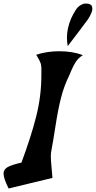

<svg xmlns="http://www.w3.org/2000/svg" viewBox="-51 -1071 545 1091"><path d="M334 -809.1Q404.8 -901.4 449.2 -961.9Q466.8 -989.3 473.1 -1012.2Q474.6 -1020 472.7 -1030Q470.7 -1040 465.8 -1043Q456.5 -1050.8 438 -1050.8Q428.7 -1050.8 424.8 -1049.8Q396 -1040 381.8 -1018.1Q347.2 -966.3 335 -909.2Q324.2 -857.4 334 -809.1ZM247.1 -60.1Q246.1 -76.7 241.9 -119.4Q237.8 -162.1 237.8 -182.1Q237.8 -203.1 242.2 -223.1Q249.5 -258.8 264.2 -354Q278.8 -449.2 295.7 -515.4Q312.5 -581.5 341.8 -641.1Q345.2 -648.9 352.5 -666.3Q359.9 -683.6 364.7 -693.1Q369.6 -702.6 377.7 -716.1Q385.7 -729.5 396.2 -739.5Q406.7 -749.5 419.9 -757.8Q361.8 -779.8 286.1 -779.8Q213.9 -779.8 154.8 -759.8Q162.6 -746.1 167.2 -738.5Q171.9 -731 175.5 -721.7Q179.2 -712.4 180.7 -709.5Q182.1 -706.5 183.1 -696.8Q184.1 -687 184.1 -684.3Q184.1 -681.6 184.1 -666.7Q184.1 -651.9 184.1 -645Q184.1 -525.9 154.8 -409.7Q125.5 -293.5 70.8 -147Q14.2 -134.3 -8.3 -121.1Q-30.8 -107.9 -30.8 -84Q-30.8 -57.6 -2 0Z"/></svg>

Font: Sonetni venez Italic
Style: Regular
Weight: 400
Italic angle: -14°
Designer: Alja Herlah
Foundry: Type Salon
Version: Version 1.000;hotconv 1.0.109;makeotfexe 2.5.65596